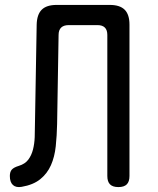

<svg xmlns="http://www.w3.org/2000/svg" viewBox="-20 -750 640 780"><path d="M129 -650Q130 -691 149.5 -710.5Q169 -730 210 -730H426Q467 -730 486.5 -710.5Q506 -691 506 -650V-35Q506 -12 495 -1Q484 10 461 10Q438 10 427 -1Q416 -12 416 -35V-608Q416 -628 406 -638Q396 -648 376 -648H259Q239 -648 228.5 -638Q218 -628 218 -608L212 -246Q211 -199 206.5 -156Q202 -113 187 -79Q172 -45 143.5 -22Q115 1 68 9Q45 13 32.5 1.5Q20 -10 20 -35Q20 -52 28 -61Q36 -70 56 -76Q82 -84 95 -101.5Q108 -119 114 -142.5Q120 -166 121 -193Q122 -220 122 -246Z"/></svg>

Font: Maple Mono
Style: Regular
Weight: 400
Monospace: yes
Designer: subframe7536
Version: Version 7.300